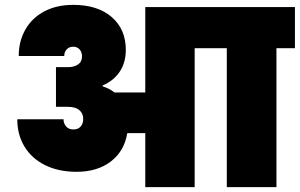

<svg xmlns="http://www.w3.org/2000/svg" viewBox="-20 -769 1232 789"><path d="M1192 -571H1116V0H912V-571H780V0H577V-222H503Q491 -148 435.5 -105.5Q380 -63 295 -63Q221 -63 166 -90Q111 -117 81 -166Q51 -215 51 -279H241Q241 -262 251.5 -249.5Q262 -237 282 -237Q301 -237 311.5 -249Q322 -261 322 -280Q322 -303 306 -316.5Q290 -330 259 -330H210V-493H259Q284 -493 300.5 -504Q317 -515 317 -537Q317 -555 307 -566Q297 -577 281 -577Q264 -577 254 -566Q244 -555 244 -539H57Q57 -600 84.5 -648Q112 -696 162.5 -722.5Q213 -749 281 -749Q381 -749 439 -699Q497 -649 497 -564Q497 -512 472 -474.5Q447 -437 402 -418V-414Q431 -405 450 -389H577V-740H1192Z"/></svg>

Font: Fz Poppins Black
Style: Regular
Weight: 900
Designer: Ninad Kale (Devanagari), Jonny Pinhorn (Latin)
Foundry: Indian Type Foundry
Version: Vit hóa bi Vntype.Com & FontZin.Com